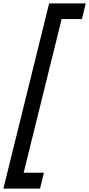

<svg xmlns="http://www.w3.org/2000/svg" viewBox="-77 -927 528 1137"><path d="M160 190H-57L214 -907H431L408 -814H288L63 96H183Z"/></svg>

Font: TypoPRO Sinkin Sans
Style: 500 Medium Italic
Weight: 500
Italic angle: -112°
Designer: Keith Bates
Foundry: K-Type
Version: Sinkin Sans (version 1.0)  by Keith Bates   •   © 2014   www